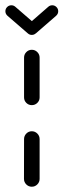

<svg xmlns="http://www.w3.org/2000/svg" viewBox="-53 -707 240 727"><path d="M67.4 0Q55.2 0 46.5 -8.7Q37.8 -17.4 37.8 -29.6L38.1 -180.4Q38.1 -192.6 46.7 -201.3Q55.2 -210 67.4 -210Q79.6 -210 88.3 -201.3Q97 -192.6 97 -180.4V-29.6Q97 -17.4 88.3 -8.7Q79.6 0 67.4 0ZM67.4 -308.9Q55.2 -308.9 46.7 -317.4Q38.1 -325.9 38.1 -338.1V-488.9Q38.1 -501.1 46.7 -509.8Q55.2 -518.5 67.4 -518.5Q79.6 -518.5 88.3 -509.8Q97 -501.1 97 -488.9V-338.1Q97 -325.9 88.3 -317.4Q79.6 -308.9 67.4 -308.9ZM-32.6 -664.4Q-32.6 -673.7 -25.9 -680.4Q-19.3 -687 -10 -687Q-1.5 -687 4.8 -681.5L82.2 -614.4Q90 -607.4 90 -597.4Q90 -588.1 83.3 -581.5Q76.7 -574.8 67.4 -574.8Q58.9 -574.8 52.6 -580.4L-24.8 -647.4Q-32.6 -654.4 -32.6 -664.4ZM144.8 -687Q154.1 -687 160.7 -680.4Q167.4 -673.7 167.4 -664.4Q167.4 -654.4 159.6 -647.4L82.6 -580.4L53 -614.4L130 -681.5Q136.3 -687 144.8 -687Z"/></svg>

Font: 26F Galaxy Sans Medium
Style: Regular
Weight: 500
Designer: C₂₉H₂₅N₃O₅
Version: Version 1.100